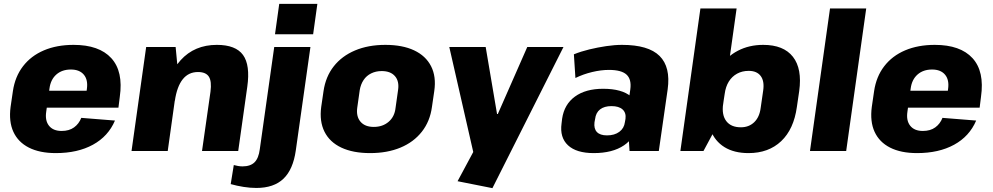

<svg xmlns="http://www.w3.org/2000/svg" viewBox="-20 -784 5154 997"><path d="M270 11Q186 11 130 -17.5Q74 -46 49.5 -99.5Q25 -153 35 -229L47 -311Q58 -386 99.5 -440Q141 -494 208 -522.5Q275 -551 362 -551Q495 -551 558 -482Q621 -413 602 -281L595 -225H189L201 -313H459L425 -279L431 -321Q438 -369 415.5 -396Q393 -423 348 -423Q302 -423 272.5 -397Q243 -371 237 -325L220 -204Q213 -158 234.5 -131Q256 -104 300 -104Q339 -104 364.5 -122.5Q390 -141 402 -172L577 -158Q542 -76 462.5 -32.5Q383 11 270 11Z M1073 -308Q1080 -362 1064.5 -386Q1049 -410 1008 -410Q959 -410 929 -372.5Q899 -335 888 -261L815 -181L823 -240Q846 -392 918 -471.5Q990 -551 1106 -551Q1204 -551 1242 -498.5Q1280 -446 1264 -333L1217 0H1029ZM739 -540H892L906 -393L851 0H663Z M1311 192Q1279 192 1244.5 186.5Q1210 181 1178 172L1194 73Q1205 76 1216.5 78Q1228 80 1239 80Q1280 80 1301.5 59Q1323 38 1329 -9L1404 -540H1592L1516 -3Q1502 96 1452 144Q1402 192 1311 192ZM1628 -764 1606 -606H1408L1430 -764Z M1902 11Q1813 11 1752.5 -17.5Q1692 -46 1665 -100Q1638 -154 1648 -229L1660 -311Q1671 -386 1713 -439.5Q1755 -493 1823.5 -522Q1892 -551 1981 -551Q2070 -551 2130.5 -522.5Q2191 -494 2218.5 -440Q2246 -386 2235 -311L2223 -229Q2213 -154 2170.5 -100Q2128 -46 2059.5 -17.5Q1991 11 1902 11ZM1921 -125Q1967 -125 1998 -151.5Q2029 -178 2034 -224L2047 -316Q2054 -362 2031 -388.5Q2008 -415 1962 -415Q1932 -415 1907.5 -403Q1883 -391 1868 -368.5Q1853 -346 1848 -316L1835 -224Q1829 -179 1852 -152Q1875 -125 1921 -125Z M2356 157 2473 -61 2444 34 2313 -540H2502L2561 -192H2565L2718 -540H2906L2537 193Z M3236 -201 3253 -320Q3260 -372 3233.5 -396.5Q3207 -421 3142 -421Q3101 -421 3055 -410Q3009 -399 2968 -379L2960 -502Q2997 -517 3040.5 -527.5Q3084 -538 3128 -544.5Q3172 -551 3210 -551Q3347 -551 3405 -493.5Q3463 -436 3447 -320L3401 0H3249ZM3063 11Q2973 11 2929.5 -29.5Q2886 -70 2896 -143L2899 -168Q2910 -242 2965.5 -282.5Q3021 -323 3112 -323Q3209 -323 3256.5 -283Q3304 -243 3294 -170L3290 -144Q3280 -70 3220.5 -29.5Q3161 11 3063 11ZM3132 -81Q3171 -81 3196 -99.5Q3221 -118 3225 -150L3228 -167Q3232 -198 3213 -215.5Q3194 -233 3155 -233Q3118 -233 3096 -216Q3074 -199 3070 -165L3067 -149Q3063 -116 3079.5 -98.5Q3096 -81 3132 -81Z M3867 11Q3792 11 3742 -20Q3692 -51 3670 -108.5Q3648 -166 3658 -244L3666 -298Q3678 -377 3715.5 -433.5Q3753 -490 3811.5 -520.5Q3870 -551 3943 -551Q4049 -551 4097.5 -489Q4146 -427 4130 -311L4118 -229Q4102 -113 4036.5 -51Q3971 11 3867 11ZM3617 -740H3805L3725 -171L3633 0H3513ZM3827 -123Q3869 -123 3896.5 -149.5Q3924 -176 3930 -224L3943 -314Q3950 -363 3930 -389.5Q3910 -416 3868 -416Q3834 -416 3807.5 -401.5Q3781 -387 3764.5 -360.5Q3748 -334 3743 -296L3735 -244Q3727 -187 3751.5 -155Q3776 -123 3827 -123Z M4478 -740 4374 0H4186L4290 -740Z M4742 11Q4658 11 4602 -17.5Q4546 -46 4521.5 -99.5Q4497 -153 4507 -229L4519 -311Q4530 -386 4571.5 -440Q4613 -494 4680 -522.5Q4747 -551 4834 -551Q4967 -551 5030 -482Q5093 -413 5074 -281L5067 -225H4661L4673 -313H4931L4897 -279L4903 -321Q4910 -369 4887.5 -396Q4865 -423 4820 -423Q4774 -423 4744.5 -397Q4715 -371 4709 -325L4692 -204Q4685 -158 4706.5 -131Q4728 -104 4772 -104Q4811 -104 4836.5 -122.5Q4862 -141 4874 -172L5049 -158Q5014 -76 4934.5 -32.5Q4855 11 4742 11Z"/></svg>

Font: Pathway Extreme SemiCondensed ExtraBold
Style: Italic
Weight: 800
Width: 4
Italic angle: -8°
Version: Version 1.001;gftools[0.9.26]